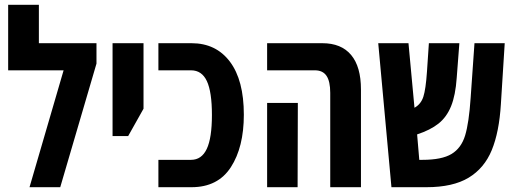

<svg xmlns="http://www.w3.org/2000/svg" viewBox="-20 -780 2134 800"><path d="M382 -600V-515L231 0H103L245 -487H14V-760H142V-600Z M449 -600H578V-327L514 -213H449Z M640 -114H776Q820 -114 841.5 -159.5Q863 -205 863 -301Q863 -397 842 -442Q821 -487 776 -487H640V-600H778Q880 -600 938 -523Q996 -446 996 -302Q996 -167 942 -83.5Q888 0 778 0H640Z M1356 -393Q1356 -441 1340.5 -464Q1325 -487 1292 -487H1093V-600H1323Q1402 -600 1443 -551Q1484 -502 1484 -407V0H1356ZM1093 -351H1221L1220 0H1093Z M2083 -600 2067 -346Q2060 -230 2029 -154.5Q1998 -79 1932.5 -39.5Q1867 0 1757 0H1611L1556 -600H1682L1707 -331Q1734 -346 1744 -377Q1754 -408 1759 -481L1767 -600H1894L1883 -456Q1878 -383 1859.5 -337.5Q1841 -292 1807 -265Q1773 -238 1718 -220L1727 -114H1740Q1821 -114 1861.5 -138.5Q1902 -163 1918 -215.5Q1934 -268 1941 -372L1957 -600Z"/></svg>

Font: Noto Sans Hebrew Cond
Style: Bold
Weight: 700
Width: 2
Designer: Monotype Design Team
Foundry: Monotype Imaging Inc.
Version: Version 1.000